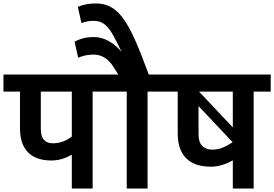

<svg xmlns="http://www.w3.org/2000/svg" viewBox="-40 -1095 1592 1115"><path d="M597 -563H498V0H377V-197Q320 -163 258 -163Q169 -163 122.5 -210.5Q76 -258 76 -351V-563H-20V-662H597ZM377 -563H197V-346Q197 -263 267 -263Q327 -263 377 -302Z M916 -563H817V0H696V-563H577V-662H647L621 -703Q575 -778 504 -778Q456 -778 414 -760L393 -853Q444 -880 503 -880Q549 -880 590.5 -857Q632 -834 666 -794Q632 -866 610 -902.5Q588 -939 563.5 -956.5Q539 -974 504 -974Q466 -974 433 -961L412 -1055Q457 -1075 516 -1075Q577 -1075 621.5 -1043Q666 -1011 706 -940Q746 -869 794 -741L824 -662H916Z M1532 -563H1433V0H1312V-164Q1248 -127 1184 -127Q1090 -127 1041 -176Q992 -225 992 -321V-563H896V-662H1532ZM1312 -563H1116L1312 -355ZM1193 -226Q1225 -226 1253 -237.5Q1281 -249 1311 -269L1113 -479V-316Q1113 -269 1134.5 -247.5Q1156 -226 1193 -226Z"/></svg>

Font: MartelSansBold
Style: Bold
Weight: 700
Designer: Dan Reynolds and Mathieu Réguer
Foundry: Dan Reynolds and Mathieu Réguer
Version: Version 1.002; ttfautohint (v1.1) -l 5 -r 5 -G 72 -x 0 -D la